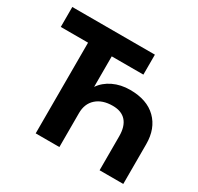

<svg xmlns="http://www.w3.org/2000/svg" viewBox="-152 -889 1098 1067"><g transform="rotate(30 397.5 -355.0)"><path d="M349 -582V-386Q376 -426 424 -449Q472 -472 532 -472Q640 -472 699.5 -413.5Q759 -355 759 -255V0H607V-218Q607 -281 578 -314Q549 -347 492 -347Q426 -347 387.5 -312.5Q349 -278 349 -218V0H197V-582H22V-710H552V-582Z"/></g></svg>

Font: Geist
Style: Bold
Weight: 400
Designer: Basement.studio, Andrés Briganti, Mateo Zaragoza
Foundry: Basement.studio, Vercel, Andrés Briganti, Guido Ferreyra, Mateo Zaragoza
Version: Version 1.401